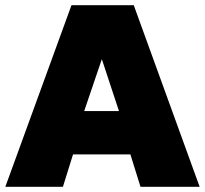

<svg xmlns="http://www.w3.org/2000/svg" viewBox="-22 -720 789 740"><path d="M-1.5 0 253.5 -700H493.5L747.5 0H519.5L480.5 -125H259.5L220.5 0ZM302.5 -292H436.5L370.5 -492Z"/></svg>

Font: Geologica Thin Roman Black
Style: Regular
Weight: 900
Version: Version 1.010;gftools[0.9.28]